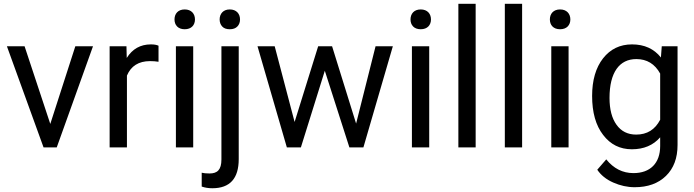

<svg xmlns="http://www.w3.org/2000/svg" viewBox="-20 -770 3627 1003"><path d="M108.4 -528.3H16.1L207.5 0H276.4L465.8 -528.3H373.5L242.7 -122.6Z M808.1 -531.2C798.8 -535.6 785.6 -538.1 768.1 -538.1C713.9 -538.1 671.9 -514.6 642.1 -467.3L640.6 -528.3H552.7V0H643.1V-375C664.1 -425.3 704.6 -450.7 763.7 -450.7C779.8 -450.7 794.4 -449.7 808.1 -447.3Z M891.6 -668.5C891.6 -639.2 909.7 -617.2 944.8 -617.2C980 -617.2 998.5 -639.2 998.5 -668.5C998.5 -697.8 980 -720.7 944.8 -720.7C909.7 -720.7 891.6 -697.8 891.6 -668.5ZM989.3 -528.3H898.9V0H989.3Z M1127.4 -668.5C1127.4 -653.8 1131.8 -641.6 1140.6 -631.8C1149.4 -622.1 1162.6 -617.2 1180.2 -617.2C1197.8 -617.2 1210.9 -622.1 1220.2 -631.8C1229.5 -641.6 1233.9 -653.8 1233.9 -668.5C1233.9 -697.8 1215.3 -720.7 1180.2 -720.7C1145.5 -720.7 1127.4 -697.3 1127.4 -668.5ZM1136.7 -528.3V63C1136.7 117.2 1115.2 136.2 1074.7 136.2C1057.6 136.2 1043.9 134.8 1033.7 132.3V204.6C1050.8 210.4 1068.8 213.4 1088.9 213.4C1181.2 213.4 1227.1 162.6 1227.1 61V-528.3Z M1714.8 -528.3H1642.1L1519 -132.8L1415 -528.3H1325.2L1478.5 0H1551.8L1676.8 -400.4L1805.2 0H1878.4L2032.2 -528.3H1941.9L1840.3 -124.5Z M2124.5 -668.5C2124.5 -639.2 2142.6 -617.2 2177.7 -617.2C2212.9 -617.2 2231.4 -639.2 2231.4 -668.5C2231.4 -697.8 2212.9 -720.7 2177.7 -720.7C2142.6 -720.7 2124.5 -697.8 2124.5 -668.5ZM2222.2 -528.3H2131.8V0H2222.2Z M2464.8 -750H2374.5V0H2464.8Z M2707.5 -750H2617.2V0H2707.5Z M2852.5 -668.5C2852.5 -639.2 2870.6 -617.2 2905.8 -617.2C2940.9 -617.2 2959.5 -639.2 2959.5 -668.5C2959.5 -697.8 2940.9 -720.7 2905.8 -720.7C2870.6 -720.7 2852.5 -697.8 2852.5 -668.5ZM2950.2 -528.3H2859.9V0H2950.2Z M3073.2 -268.6C3073.2 -182.6 3092.3 -114.7 3130.9 -64.9C3168.9 -15.1 3218.8 9.8 3280.8 9.8C3343.3 9.8 3392.6 -11.2 3428.7 -52.7V-7.3C3428.7 82.5 3377 134.3 3289.1 134.3C3232.9 134.3 3185.5 110.4 3147 62.5L3100.1 116.7C3119.1 145 3147 167.5 3183.6 183.6C3220.2 199.7 3257.3 208 3295.4 208C3363.8 208 3418.5 188.5 3459 148.9C3499.5 109.4 3519.5 55.7 3519.5 -12.7V-528.3H3437L3432.6 -469.7C3396.5 -515.1 3346.2 -538.1 3281.7 -538.1C3218.8 -538.1 3168.5 -513.7 3130.4 -465.3C3092.3 -416.5 3073.2 -351.1 3073.2 -268.6ZM3164.1 -258.3C3164.1 -392.6 3216.3 -461.4 3304.2 -461.4C3359.4 -461.4 3400.9 -436 3428.7 -385.7V-144.5C3401.9 -92.8 3360.4 -66.9 3303.2 -66.9C3259.3 -66.9 3225.1 -84 3200.7 -118.2C3176.3 -151.9 3164.1 -198.7 3164.1 -258.3Z"/></svg>

Font: Roboto
Style: Regular
Weight: 400
Designer: Google
Version: Version 2.137; 2017